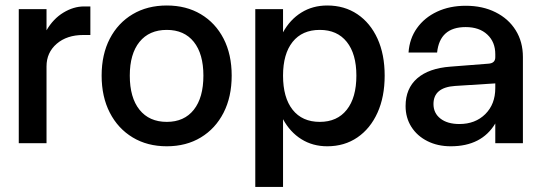

<svg xmlns="http://www.w3.org/2000/svg" viewBox="-20 -534 2021 716"><path d="M50 -500H153.5V-421Q178.5 -464 216.5 -487Q254.5 -510 293.5 -510H317V-403.5H290.5Q229.5 -403.5 191.5 -370.8Q153.5 -338 153.5 -286.5V0H50Z M359 -252Q359 -331 389.5 -389.8Q420 -448.5 474.8 -481Q529.5 -513.5 602 -513.5Q674.5 -513.5 729 -481Q783.5 -448.5 813.8 -389.8Q844 -331 844 -252Q844 -173 813.8 -113.8Q783.5 -54.5 729 -21.5Q674.5 11.5 602 11.5Q529.5 11.5 474.8 -21.5Q420 -54.5 389.5 -113.8Q359 -173 359 -252ZM738.5 -252Q738.5 -333 702.8 -377.8Q667 -422.5 602 -422.5Q536.5 -422.5 500.2 -377.8Q464 -333 464 -252Q464 -170 500.2 -124.8Q536.5 -79.5 602 -79.5Q667 -79.5 702.8 -124.8Q738.5 -170 738.5 -252Z M932 -500H1035.5V-413.5Q1061.5 -461 1103.8 -487.2Q1146 -513.5 1200.5 -513.5Q1264.5 -513.5 1312.8 -481Q1361 -448.5 1387.8 -389.8Q1414.5 -331 1414.5 -252Q1414.5 -173 1387.8 -113.8Q1361 -54.5 1312.8 -21.5Q1264.5 11.5 1200.5 11.5Q1146 11.5 1103.8 -15Q1061.5 -41.5 1035.5 -89.5V163H932ZM1309 -252Q1309 -333 1273.2 -377.8Q1237.5 -422.5 1172.5 -422.5Q1107 -422.5 1071.2 -377.8Q1035.5 -333 1035.5 -252Q1035.5 -170 1071.2 -124.8Q1107 -79.5 1172.5 -79.5Q1237.5 -79.5 1273.2 -124.8Q1309 -170 1309 -252Z M1930 -321.5V0H1827V-73.5Q1776 11.5 1661 11.5Q1612 11.5 1573.8 -7.8Q1535.5 -27 1514 -61Q1492.5 -95 1492.5 -138.5Q1492.5 -204 1535.8 -241.8Q1579 -279.5 1660 -285.5L1801 -296.5Q1827 -298 1827 -320.5V-332Q1827 -377.5 1797.2 -405.2Q1767.5 -433 1716.5 -433Q1620 -433 1610 -338H1503.5Q1507 -390 1535 -429.2Q1563 -468.5 1610 -490.5Q1657 -512.5 1717 -512.5Q1780 -512.5 1828.2 -488.2Q1876.5 -464 1903.2 -421Q1930 -378 1930 -321.5ZM1596.5 -146Q1596.5 -112 1622.5 -91.8Q1648.5 -71.5 1693 -71.5Q1752.5 -71.5 1789.8 -108.5Q1827 -145.5 1827 -205.5V-223L1677 -213.5Q1596.5 -208 1596.5 -146Z"/></svg>

Font: Overused Grotesk Medium
Style: Regular
Weight: 525
Version: Version 0.004